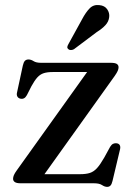

<svg xmlns="http://www.w3.org/2000/svg" viewBox="-20 -715 516 749"><path d="M428 -419.5 139.5 -16 121 -35.5H292.5Q316 -35.5 331 -40.5Q346 -45.5 358.5 -59.2Q371 -73 386.5 -100L409.5 -142Q415 -151 421.2 -154Q427.5 -157 435 -156Q443.5 -155 447 -149Q450.5 -143 448.5 -133.5L419 -9.5Q416 3.5 411 8.8Q406 14 398 14Q388.5 14 378 7Q367.5 0 347 0H61Q44.5 0 37.8 -4.8Q31 -9.5 31 -17.5Q31 -24 34.2 -31.8Q37.5 -39.5 45.5 -50.5L332 -451L348.5 -434H185.5Q164.5 -434 150.5 -429.5Q136.5 -425 125.5 -412.8Q114.5 -400.5 102.5 -378.5L85 -344Q80 -335 74 -331.8Q68 -328.5 60 -330Q52 -331.5 48 -338Q44 -344.5 46.5 -354.5L69 -459Q72 -472.5 77.2 -477.8Q82.5 -483 91 -483Q101 -483 111 -476.5Q121 -470 140.5 -470H412.5Q429 -470 435.8 -465.5Q442.5 -461 442.5 -452.5Q442.5 -446 439.2 -438.5Q436 -431 428 -419.5ZM300 -639.5Q314.5 -667 329.8 -682.5Q345 -698 368 -695Q388.5 -693 398.2 -678.8Q408 -664.5 406 -648.5Q404 -630.5 391.2 -616.8Q378.5 -603 357 -589.5L268.5 -523Q263 -520 256.8 -519.8Q250.5 -519.5 246.5 -523.5Q241.5 -527.5 242.8 -533Q244 -538.5 247.5 -544Z"/></svg>

Font: Fraunces 12pt
Style: Regular
Weight: 400
Version: Version 1.000;[b76b70a41]